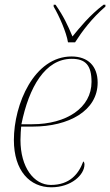

<svg xmlns="http://www.w3.org/2000/svg" viewBox="-20 -786 468 816"><path d="M269 -606H299C329 -653 370 -708 428 -758V-766H420C359 -719 321 -671 288 -631C267 -681 250 -717 216 -766H208V-758C231 -719 262 -650 269 -606ZM198 10C283 10 339 -43 339 -87C339 -93 337 -98 334 -100C314 -46 276 0 196 0C124 0 67 -75 67 -191C67 -208 69 -241 70 -248H119C272 -248 395 -315 395 -435C395 -505 354 -546 284 -546C125 -546 39 -343 39 -191C39 -60 107 10 198 10ZM117 -258H71C103 -416 172 -536 285 -536C343 -536 369 -509 369 -438C369 -328 263 -258 117 -258Z"/></svg>

Font: Noto Serif Display Thin
Style: Italic
Weight: 100
Italic angle: -12°
Designer: Monotype Design Team
Foundry: Monotype Imaging Inc.
Version: Version 2.009